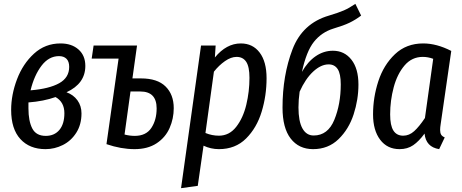

<svg xmlns="http://www.w3.org/2000/svg" viewBox="-20 -764 2405 999"><path d="M424 -421Q424 -329 326 -284Q362 -271 383 -242Q404 -213 404 -174Q404 -116 377 -73.5Q350 -31 307 -9.5Q264 12 217 12Q134 12 86 -40.5Q38 -93 38 -192Q38 -271 68.5 -351.5Q99 -432 157 -485Q215 -538 295 -538Q353 -538 388.5 -506.5Q424 -475 424 -421ZM139 -294Q236 -302 288 -331Q340 -360 340 -416Q340 -444 326 -458Q312 -472 287 -472Q234 -472 196 -422Q158 -372 139 -294ZM128 -231V-200Q128 -134 148 -95.5Q168 -57 218 -57Q263 -57 289 -88Q315 -119 315 -175Q315 -233 269 -259Q207 -237 128 -231Z M884 -201Q884 -147 862.5 -98Q841 -49 795 -18.5Q749 12 680 12Q610 12 534 -14L597 -459H457L467 -527H693L669 -356H714Q799 -356 841.5 -314Q884 -272 884 -201ZM795 -200Q795 -288 710 -288H659L628 -64Q655 -57 681 -57Q740 -57 767.5 -98.5Q795 -140 795 -200Z M1026 -527H1102L1098 -465Q1158 -538 1233 -538Q1295 -538 1331 -490.5Q1367 -443 1367 -357Q1367 -267 1341.5 -183Q1316 -99 1260.5 -43.5Q1205 12 1119 12Q1077 12 1039 -6L1009 203L922 215ZM1278 -359Q1278 -417 1261 -442.5Q1244 -468 1211 -468Q1182 -468 1150.5 -446Q1119 -424 1093 -391L1049 -72Q1083 -58 1119 -58Q1173 -58 1209 -104Q1245 -150 1261.5 -219Q1278 -288 1278 -359Z M1845 -324Q1845 -246 1820 -169Q1795 -92 1741.5 -40Q1688 12 1609 12Q1535 12 1492.5 -43Q1450 -98 1450 -204Q1450 -372 1502 -507.5Q1554 -643 1692 -683Q1742 -698 1769.5 -710Q1797 -722 1829 -744L1859 -683Q1830 -661 1799 -646Q1768 -631 1714 -615Q1653 -596 1613.5 -546.5Q1574 -497 1551 -390Q1581 -443 1622.5 -471.5Q1664 -500 1712 -500Q1772 -500 1808.5 -453.5Q1845 -407 1845 -324ZM1753 -325Q1753 -380 1737 -404.5Q1721 -429 1690 -429Q1650 -429 1609.5 -391.5Q1569 -354 1539 -287Q1533 -244 1533 -205Q1533 -133 1553.5 -96Q1574 -59 1612 -59Q1686 -59 1719.5 -140.5Q1753 -222 1753 -325Z M2328 -499 2273 -119Q2270 -101 2270 -88Q2270 -73 2275 -64Q2280 -55 2294 -49L2265 12Q2196 1 2189 -69Q2160 -29 2130 -8.5Q2100 12 2059 12Q1995 12 1958 -37Q1921 -86 1921 -169Q1921 -257 1948.5 -341.5Q1976 -426 2035 -482Q2094 -538 2182 -538Q2252 -538 2328 -499ZM2010 -169Q2010 -111 2027 -84.5Q2044 -58 2078 -58Q2109 -58 2135 -81.5Q2161 -105 2191 -150L2234 -458Q2207 -468 2180 -468Q2123 -468 2085 -423.5Q2047 -379 2028.5 -310Q2010 -241 2010 -169Z"/></svg>

Font: Fira Sans Extra Condensed
Style: Italic
Weight: 400
Width: 3
Italic angle: -8°
Designer: Carrois Corporate & Edenspiekermann AG
Foundry: Carrois Corporate GbR & Edenspiekermann AG
Version: Version 4.203